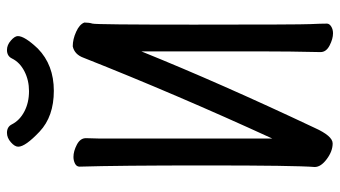

<svg xmlns="http://www.w3.org/2000/svg" viewBox="-228 -710 957 540"><g transform="rotate(-90 250.0 -440.5)"><path d="M425.8 18.1Q410.2 18.1 391.6 8.5Q373 -1 373 -17.1Q375 -103 375 -188V-521Q285.2 -298.8 160.2 -34.2Q137.2 17.1 116.2 17.1Q94.2 17.1 72 0.5Q49.8 -16.1 49.8 -33.2Q54.2 -88.9 54.2 -338.9Q54.2 -586.9 50.8 -694.8Q50.8 -703.1 59.3 -707.5Q67.9 -711.9 78.1 -711.9Q94.2 -711.9 112.5 -702.4Q130.9 -692.9 130.9 -676.8L129.9 -640.1V-152.8Q253.9 -422.9 356.9 -683.1Q366.2 -709 389.2 -713.9Q409.2 -713.9 430.2 -704.3Q451.2 -694.8 456.1 -681.2Q456.1 -668 453.1 -658.4Q450.2 -648.9 450.2 -373Q450.2 -74.2 451.7 -45.2Q453.1 -16.1 453.1 1Q453.1 7.8 445.1 12.9Q437 18.1 425.8 18.1ZM264.2 -767.1Q191.9 -767.1 149.4 -807.1Q106.9 -847.2 106.9 -867.2Q106.9 -877 119.4 -887.9Q131.8 -898.9 146 -898.9Q163.1 -898.9 169.9 -884.8Q181.2 -862.8 206.1 -849.9Q231 -836.9 263.2 -836.9Q293.9 -836.9 319.1 -849.9Q344.2 -862.8 355 -884.8Q361.8 -898.9 378.9 -898.9Q393.1 -898.9 405.5 -887.9Q418 -877 418 -868.2Q418 -849.1 382.8 -812Q336.9 -767.1 264.2 -767.1Z"/></g></svg>

Font: LXGW WenKai Mono GB Screen
Style: Regular
Weight: 400
Monospace: yes
Designer: LXGW / Fontworks Inc.
Foundry: LXGW / Fontworks Inc.
Version: Version 1.510;January 18,2025